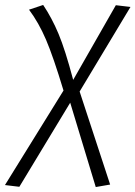

<svg xmlns="http://www.w3.org/2000/svg" viewBox="-87 -551 546 774"><path d="M234 -182 357 193 299 203 196 -137 -9 202 -67 195 169 -186Q128 -322 98.5 -391Q69 -460 30 -512L87 -531Q122 -479 149 -414.5Q176 -350 208 -229L380 -530L439 -523Z"/></svg>

Font: Fira Sans Light
Style: Italic
Weight: 300
Italic angle: -8°
Designer: bBox Type GmbH & Carrois Corporate GbR & Edenspiekermann AG
Foundry: bBox Type GmbH & Carrois Corporate GbR & Edenspiekermann AG
Version: Version 4.301